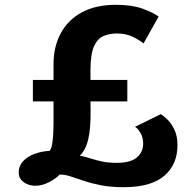

<svg xmlns="http://www.w3.org/2000/svg" viewBox="-20 -771 813 800"><path d="M117 -348.5V-438H203V-504Q203 -576.5 233 -632.2Q263 -688 321 -719.5Q379 -751 463 -751Q530 -751 573.2 -735.2Q616.5 -719.5 641 -702L578 -590Q561.5 -604 533 -617.8Q504.5 -631.5 466.5 -631.5Q437.5 -631.5 412.5 -621.5Q387.5 -611.5 372.2 -579Q357 -546.5 357 -480V-438H510.5V-348.5H357L357.5 -305Q358 -236 347.8 -191Q337.5 -146 312.5 -122.5Q338.5 -117 360.2 -110Q382 -103 406.8 -97.8Q431.5 -92.5 465.5 -92.5Q525 -92.5 550.8 -115.5Q576.5 -138.5 576.5 -172.5Q576.5 -198 565 -217.5Q553.5 -237 542.5 -242.5L650 -295.5Q661 -289 677.5 -273Q694 -257 706.8 -230.5Q719.5 -204 719.5 -166.5Q719.5 -85.5 664.2 -38.2Q609 9 495 9Q442 9 401 1Q360 -7 328.8 -17.8Q297.5 -28.5 273.2 -36.2Q249 -44 228.5 -43.5Q213.5 -27.5 184.8 -12.2Q156 3 126.5 3Q111.5 3 95.8 -2.8Q80 -8.5 69 -20.8Q58 -33 58 -53Q58 -79 75.5 -98.5Q93 -118 122.2 -129.2Q151.5 -140.5 187 -142.5Q194 -151.5 197.2 -170.8Q200.5 -190 201.8 -212.8Q203 -235.5 203 -254V-348.5Z"/></svg>

Font: Koeln Type Sans
Style: Bold
Weight: 700
Designer: Eben Sorkin
Foundry: Eben Sorkin
Version: Version 2.001